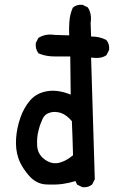

<svg xmlns="http://www.w3.org/2000/svg" viewBox="-20 -782 540 810"><path d="M326.7 7.3 307.1 -2.4 305.2 -3.4 304.2 -5.4 298.3 -18.1Q283.7 -13.7 270 -10.7Q256.3 -7.8 243.7 -5.9Q215.3 -2 174.3 -3.9Q131.8 -5.9 100.1 -43.5Q89.8 -55.7 81.5 -67.9Q73.2 -80.1 67.1 -92Q61 -104 57.1 -116.2Q44.9 -152.3 47.9 -197.8Q50.8 -242.2 65.9 -285.2Q80.6 -328.1 107.9 -359.4Q135.7 -391.1 183.1 -397.9Q226.6 -403.8 278.3 -382.8L276.4 -543.9H210.9Q198.7 -543.9 187.5 -545.2Q176.3 -546.4 165.3 -549.3Q154.3 -552.2 144.5 -556.2L142.6 -556.6L141.6 -558.1Q128.9 -575.2 130.9 -599.1V-600.1L131.3 -601.1L141.1 -620.6L142.1 -622.1L143.6 -623Q172.4 -640.6 209.5 -634.8L272 -632.8Q270.5 -659.7 272.5 -688Q274.4 -720.2 286.6 -748.5L287.1 -749.5L288.1 -750.5Q303.7 -763.7 327.6 -761.7H328.6L329.6 -761.2L349.1 -751.5L350.6 -750.5L351.6 -749Q368.2 -722.2 362.3 -685.1L364.3 -627.9Q399.4 -628.4 427.7 -613.8L428.7 -613.3L429.2 -612.3Q436 -604.5 438.7 -594.5Q441.4 -584.5 440.4 -572.8V-571.8L439.9 -570.8L430.2 -551.3L429.2 -549.8L428.2 -548.8Q406.7 -533.2 364.3 -539.1Q372.1 -267.6 375 -188.5Q377.9 -108.4 379.9 -27.3V-25.9L379.4 -24.9L369.6 -5.4L369.1 -3.9L368.2 -3.4Q352.5 9.8 328.6 7.8H327.6ZM288.1 -127Q287.1 -164.6 285.9 -200.7Q284.7 -236.8 283.2 -271Q260.3 -297.9 236.3 -305.7Q228 -308.1 220.2 -309.1Q212.4 -310.1 204.8 -309.6Q197.3 -309.1 189.9 -306.6Q169.4 -300.8 160.2 -281.7Q155.3 -271 150.6 -258.5Q146 -246.1 142.6 -231.9Q134.8 -203.6 136.7 -167.5Q137.7 -149.9 145 -136Q152.3 -122.1 166.5 -110.8Q194.8 -89.4 224.1 -94.2Q229 -94.7 233.9 -96.4Q238.8 -98.1 244.1 -100.1Q249.5 -102.1 254.9 -104.7Q260.3 -107.4 265.6 -110.8Q271 -114.3 276.6 -118.2Q282.2 -122.1 288.1 -127Z"/></svg>

Font: NaikaiFont
Style: SemiBold
Weight: 600
Version: Version 1.89